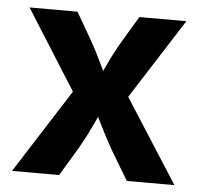

<svg xmlns="http://www.w3.org/2000/svg" viewBox="-44 -587 661 632"><g transform="rotate(5 286.5 -270.5)"><path d="M18.1 0 229 -330.6 228 -225.1 28.8 -541H187L235.8 -457Q258.8 -416.5 277.3 -377Q295.9 -337.4 314.9 -299.8H260.7Q280.8 -336.9 299.1 -376.7Q317.4 -416.5 341.3 -457L391.6 -541H546.9L344.2 -223.6L344.7 -328.1L554.7 0H397.5L338.4 -98.6Q315.4 -139.2 296.4 -178.5Q277.3 -217.8 257.8 -254.9H311Q292 -217.8 273.9 -178.5Q255.9 -139.2 232.9 -98.6L173.8 0Z"/></g></svg>

Font: Inter 17pt
Style: Bold
Weight: 700
Version: Version 4.001;git-66647c0bb